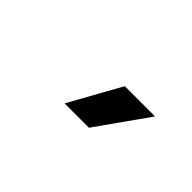

<svg xmlns="http://www.w3.org/2000/svg" viewBox="0 -1036 619 619"><g transform="rotate(45 310.0 -726.0)"><path d="M254.5 -637.5 352.5 -814H490.5L365.5 -637.5Z"/></g></svg>

Font: Monaspace Argon SemiBold
Style: Regular
Weight: 600
Designer: Riley Cran & the Lettermatic Team
Foundry: Lettermatic
Version: Version 1.000 (Monaspace Argon)